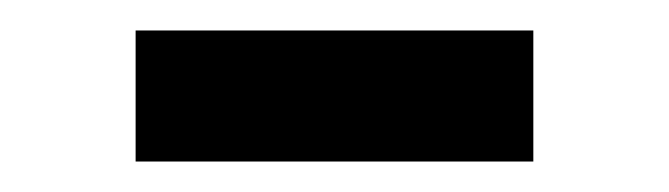

<svg xmlns="http://www.w3.org/2000/svg" viewBox="-20 -367 439 126"><path d="M69 -261V-347H330V-261Z"/></svg>

Font: IBM Plex Sans Thai
Style: Regular
Weight: 400
Designer: Mike Abbink, Paul van der Laan, Pieter van Rosmalen, Ben Mitchell, Mark Frömberg
Foundry: Bold Monday
Version: Version 1.2